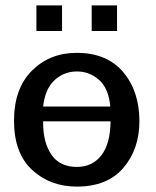

<svg xmlns="http://www.w3.org/2000/svg" viewBox="-20 -682 577 712"><path d="M115 -567V-662H210V-567ZM320 -567V-662H414V-567ZM264 -486Q377 -486 437 -414.5Q497 -343 497 -233Q497 -129 437.5 -59.5Q378 10 265 10Q166 10 99 -52Q32 -114 32 -234Q32 -354 98.5 -420Q165 -486 264 -486ZM140 -226Q140 -153 171 -108Q202 -63 265 -63Q322 -63 355.5 -105.5Q389 -148 390 -232H140ZM140 -287H389Q383 -354 347.5 -385.5Q312 -417 265 -417Q217 -417 182 -384.5Q147 -352 140 -287Z"/></svg>

Font: Coval
Style: Medium
Weight: 500
Foundry: Context Ltd
Version: Version 001.000